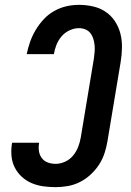

<svg xmlns="http://www.w3.org/2000/svg" viewBox="-20 -763 540 791"><path d="M209 8Q183 8 158 4.5Q133 1 110.5 -8.5Q88 -18 70 -34.5Q52 -51 41 -72.5Q30 -94 27.5 -119Q25 -144 29 -170Q29 -171 29.5 -172.5Q30 -174 30 -175H141Q141 -175 141 -174Q141 -173 141 -173Q138 -156 140.5 -140Q143 -124 152.5 -111.5Q162 -99 177 -93.5Q192 -88 209 -88Q229 -88 248.5 -97Q268 -106 281.5 -122.5Q295 -139 302.5 -159Q310 -179 313 -198L367 -523Q369 -537 370 -551Q371 -565 369.5 -578.5Q368 -592 364 -604.5Q360 -617 352 -627Q344 -637 331.5 -642Q319 -647 305 -647Q286 -647 266.5 -638Q247 -629 233.5 -613Q220 -597 212.5 -578Q205 -559 202 -540H90Q95 -565 104 -590.5Q113 -616 127 -639.5Q141 -663 160 -683.5Q179 -704 203 -717.5Q227 -731 253 -737Q279 -743 305 -743Q335 -743 363.5 -736.5Q392 -730 415 -714.5Q438 -699 453.5 -675.5Q469 -652 476 -624.5Q483 -597 482.5 -567Q482 -537 477 -507L423 -183Q419 -158 411 -133Q403 -108 388.5 -85.5Q374 -63 353.5 -44Q333 -25 309 -13Q285 -1 259.5 3.5Q234 8 209 8Z"/></svg>

Font: Iosevka SS04 Oblique
Style: Bold
Weight: 700
Italic angle: -9°
Monospace: yes
Designer: Belleve Invis
Foundry: Belleve Invis
Version: Version 19.0.0; ttfautohint (v1.8.4)